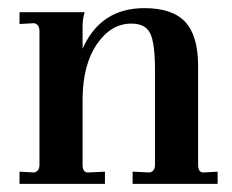

<svg xmlns="http://www.w3.org/2000/svg" viewBox="-20 -452 571 472"><path d="M28 0V-30L64 -28Q77 -31 77 -47V-375Q77 -392 64 -395L28 -393V-422H188Q183 -405 183 -387V-332Q227 -432 335 -432Q404 -432 435.5 -398Q467 -364 467 -290V-47Q467 -28 480 -28L515 -30V0H306V-30L348 -28Q361 -31 361 -47V-280Q361 -345 349.5 -369.5Q338 -394 303 -394Q253 -394 218.5 -344Q184 -294 183 -210V-47Q183 -28 196 -28L238 -30V0Z"/></svg>

Font: UnnaMedium
Style: Regular
Weight: 500
Designer: Jorge de Buen Unna
Foundry: Omnibus-Type
Version: Version 2.008;hotconv 1.0.109;makeotfexe 2.5.65596